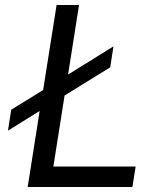

<svg xmlns="http://www.w3.org/2000/svg" viewBox="-20 -750 640 770"><path d="M91 0 139 -305 12 -226 25 -310 153 -389 207 -730H297L253 -451L435 -564L422 -480L239 -367L194 -82H524L511 0Z"/></svg>

Font: NKDuy Mono
Style: Italic
Weight: 400
Italic angle: -9°
Monospace: yes
Designer: NKDuy
Foundry: NKDuy
Version: Version 2.251; ttfautohint (v1.8.4.7-5d5b)